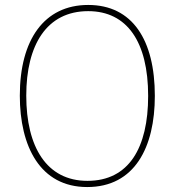

<svg xmlns="http://www.w3.org/2000/svg" viewBox="-20 -745 705 775"><path d="M605 -358C605 -583 515 -725 336 -725C158 -725 60 -584 60 -359C60 -154 142 10 332 10C524 10 605 -151 605 -358ZM86 -359C86 -563 168 -700 336 -700C493 -700 578 -576 578 -358C578 -148 500 -15 333 -15C168 -15 86 -152 86 -359Z"/></svg>

Font: Noto Sans Arabic UI SmCn Th
Style: Regular
Weight: 100
Width: 4
Designer: Monotype Design Team, Nadine Chahine and Nizar Qandah
Foundry: Monotype Imaging Inc.
Version: Version 2.010